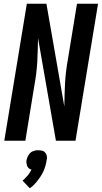

<svg xmlns="http://www.w3.org/2000/svg" viewBox="-20 -755 546 1030"><path d="M3 0 124 -735H229L325 -184Q326 -216 326.5 -248Q327 -280 329 -312Q331 -344 335 -376.5Q339 -409 345 -441L393 -735H506L385 0H280L184 -551Q183 -519 182.5 -487Q182 -455 180 -423Q178 -391 174 -358.5Q170 -326 164 -294L116 0ZM140 255 101 214Q106 210 109.5 206.5Q113 203 116.5 199Q120 195 124 191.5Q128 188 131 183.5Q134 179 138 173.5Q142 168 143 165L149 155Q145 154 142 152.5Q139 151 136 149Q133 147 131 144Q129 141 127 138Q125 135 124.5 131.5Q124 128 123 124.5Q122 121 121.5 116Q121 111 122 109V104Q123 99 125 94Q127 89 129 84.5Q131 80 134 75.5Q137 71 140.5 67Q144 63 148 60.5Q152 58 157 56Q162 54 168.5 52.5Q175 51 177 51H185Q189 51 193 51.5Q197 52 200.5 52.5Q204 53 208 54Q212 55 215 57Q218 59 220.5 61.5Q223 64 225 67Q227 70 228.5 73.5Q230 77 231 80.5Q232 84 232 89Q232 94 232 96L230 104Q229 112 227.5 119.5Q226 127 223.5 135Q221 143 218.5 150.5Q216 158 212.5 165Q209 172 205 179.5Q201 187 196 194Q191 201 186.5 207.5Q182 214 176.5 220.5Q171 227 163.5 235Q156 243 153 245Z"/></svg>

Font: Iosevka Custom
Style: Bold Italic
Weight: 700
Italic angle: -9°
Designer: Belleve Invis
Foundry: Belleve Invis
Version: Version 30.3.1; ttfautohint (v1.8.3)